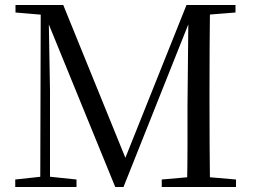

<svg xmlns="http://www.w3.org/2000/svg" viewBox="-20 -748 1015 768"><path d="M41 0V-30L152 -42H171L286 -30V0ZM42 -698V-728H180V-687H171ZM141 0 143 -728H174L180 -387V0ZM441 0 157 -695H152V-728H233L492 -91H470L476 -103L726 -728H765V-695H752L741 -670L474 0ZM627 0V-30L764 -42H784L924 -30V0ZM728 0Q730 -84 730 -166.5Q730 -249 730 -325L734 -728H820Q819 -645 818.5 -560.5Q818 -476 818 -391V-337Q818 -252 818.5 -168Q819 -84 820 0ZM774 -687V-728H922V-698L784 -687Z"/></svg>

Font: Noto Serif TC
Style: Regular
Weight: 400
Designer: Ryoko NISHIZUKA  (kana & ideographs); Frank Grießhammer (Latin, Greek & Cyrillic); Wenlong ZHANG  (bopomofo); Sandoll Co
Foundry: Adobe
Version: Version 2.003-H1;hotconv 1.1.1;makeotfexe 2.6.0